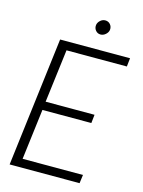

<svg xmlns="http://www.w3.org/2000/svg" viewBox="-127 -932 746 1005"><g transform="rotate(15 246.0 -429.0)"><path d="M406 0H27L113 -700H492L487 -654H160L124 -366H389L384 -320H119L85 -46H412ZM310 -780Q294 -780 283.5 -792.5Q273 -805 275 -822Q277 -836 289 -847Q301 -858 316 -858Q333 -858 343.5 -845.5Q354 -833 352 -816Q350 -802 337.5 -791Q325 -780 310 -780Z"/></g></svg>

Font: Kulim Park ExtraLight
Style: Italic
Weight: 275
Italic angle: -8°
Designer: Noponies / Dale Sattler
Foundry: Noponies
Version: Version 1.000; ttfautohint (v1.8.3)